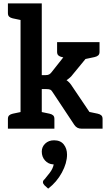

<svg xmlns="http://www.w3.org/2000/svg" viewBox="-20 -764 653 1140"><path d="M102 0V-744H228V-318H251Q264 -318 271.5 -322Q279 -326 286 -335L410 -492Q419 -503 428.5 -508.5Q438 -514 454 -514H570L413 -323Q405 -312 395.5 -303.5Q386 -295 375 -288Q395 -274 410 -249L578 0H464Q450 0 439.5 -5.5Q429 -11 421 -23L293 -216Q286 -228 278.5 -231.5Q271 -235 256 -235H228V0ZM459 -408 388 -470V-514H535L487 -414ZM490 0 438 -114 506 -100ZM27 0V-58Q27 -72 34.5 -79Q42 -86 56 -89L113 -101L126 0ZM204 0 217 -101 274 -89Q288 -86 295.5 -79Q303 -72 303 -58V0ZM126 -744 113 -643 56 -655Q42 -658 34.5 -665Q27 -672 27 -686V-744ZM571 -514V-456Q571 -442 563 -435Q555 -428 541 -425L484 -413L471 -514ZM418 -514 405 -413 348 -425Q334 -428 326.5 -435Q319 -442 319 -456V-514ZM490 0 503 -101 560 -89Q574 -86 581.5 -79Q589 -72 589 -58V0ZM266 356 244 336Q240 331 237.5 327Q235 323 235 317Q235 308 245 300Q256 287 275 262.5Q294 238 299 212Q299 212 297.5 212Q296 212 295 212Q266 210 247 188.5Q228 167 228 136Q228 108 248.5 88.5Q269 69 301 69Q339 69 358.5 93.5Q378 118 378 154Q378 204 347.5 260.5Q317 317 266 356Z"/></svg>

Font: Aleo
Style: Bold
Weight: 700
Designer: Alessio Laiso
Foundry: Alessio Laiso
Version: Version 2.001;gftools[0.9.29]